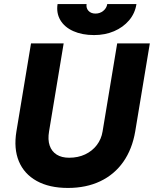

<svg xmlns="http://www.w3.org/2000/svg" viewBox="-20 -914 759 947"><path d="M315 13Q223 13 161 -21.5Q99 -56 73 -118.5Q47 -181 61 -266L133 -700H294L222 -266Q215 -225 225 -196Q235 -167 259.5 -151.5Q284 -136 321 -136Q365 -136 400 -152.5Q435 -169 457.5 -198.5Q480 -228 486 -266L558 -700H719L647 -266Q632 -178 588 -115.5Q544 -53 474.5 -20Q405 13 315 13ZM444 -741Q385 -741 341.5 -760.5Q298 -780 277.5 -815Q257 -850 264 -894H407Q404 -874 416.5 -860.5Q429 -847 451 -847Q473 -847 489.5 -860.5Q506 -874 509 -894H653Q646 -848 616.5 -813.5Q587 -779 542.5 -760Q498 -741 444 -741Z"/></svg>

Font: Figtree Light ExtraBold
Style: Italic
Weight: 800
Italic angle: -9.5°
Version: Version 2.001;gftools[0.9.30]